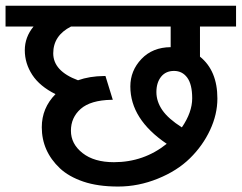

<svg xmlns="http://www.w3.org/2000/svg" viewBox="-35 -669 864 686"><path d="M614.8 -213.9Q651.7 -267.9 651.7 -317.7Q651.7 -367.5 634 -391.6Q616.3 -415.6 586.7 -415.6Q557.1 -415.6 540.4 -394.6Q523.8 -373.6 523.8 -340Q523.8 -306.4 545 -275.5Q566.2 -244.7 614.8 -213.9ZM372.1 -89.5Q478.8 -89.5 560.7 -155.2Q430.7 -243.2 430.7 -360Q430.7 -416.6 470.4 -458.3Q510.1 -500 574.8 -500.5V-574.3H218.9Q155.2 -542 155.2 -478.5Q155.2 -415.1 243.7 -382.2Q285.1 -396.9 336.7 -397.4H341.8L368 -312.4H363Q288.7 -310.9 253.5 -280.1Q218.4 -249.2 218.4 -202Q218.4 -154.7 259.9 -122.1Q301.3 -89.5 372.1 -89.5ZM179 -67.7Q114.3 -128.9 114.3 -214.4Q114.3 -283.1 163.3 -332.7Q107.2 -360.5 80.4 -401.4Q53.6 -442.4 53.6 -489.4Q53.6 -536.4 84.9 -574.3H-15.2V-648.6H808.4V-574.3H679.5V-466.6Q741.7 -416.6 741.7 -317Q741.7 -260.4 715.6 -204.5Q689.6 -148.6 643.8 -103.6Q598.1 -58.6 528.8 -30.6Q459.6 -2.5 387 -2.5Q314.5 -2.5 262.6 -20.2Q210.8 -37.9 179 -67.7Z"/></svg>

Font: Khula Semibold
Style: Regular
Weight: 600
Designer: Erin McLaughlin, Steve Matteson
Version: Version 1.000;PS 1.0;hotconv 1.0.72;makeotf.lib2.5.5900; ttf